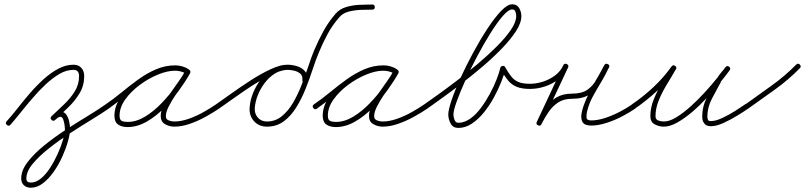

<svg xmlns="http://www.w3.org/2000/svg" viewBox="-20 -574 3757 896"><path d="M29 8Q21 17 12 9Q3 1 11 -8Q34 -33 61 -67.5Q88 -102 118.5 -137.5Q149 -173 182.5 -203.5Q216 -234 251.5 -253Q287 -272 323 -272Q346 -272 359.5 -257.5Q373 -243 373 -219Q373 -175 351.5 -139Q330 -103 298.5 -73Q267 -43 237 -14Q237 -14 237 -14Q237 -14 237 -14Q229 -6 220 -15Q212 -23 221 -32Q247 -57 277 -85Q307 -113 328 -146Q349 -179 349 -219Q349 -248 323 -248Q290 -248 257.5 -229Q225 -210 193 -180Q161 -150 131.5 -115.5Q102 -81 76 -48.5Q50 -16 29 8Q29 8 29 8Q29 8 29 8ZM237 -14Q229 -6 220 -15Q212 -23 221 -32Q229 -40 239.5 -46.5Q250 -53 262 -53Q280 -53 289.5 -39Q299 -25 303 -6Q307 13 307 27Q307 51 297 86Q287 121 270 158.5Q253 196 230 228.5Q207 261 180 281.5Q153 302 124 302Q104 302 91.5 290.5Q79 279 79 259Q79 221 109 182Q139 143 186.5 104.5Q234 66 288 31Q342 -4 391.5 -34Q441 -64 473 -87Q483 -94 490 -84Q497 -74 487 -67Q457 -46 409.5 -17Q362 12 309.5 46Q257 80 210 117Q163 154 133 190Q103 226 103 259Q103 278 124 278Q148 278 171 259Q194 240 214 209Q234 178 249.5 143.5Q265 109 274 78Q283 47 283 27Q283 21 281 7.5Q279 -6 274.5 -17.5Q270 -29 262 -29Q256 -29 249 -24Q242 -19 237 -14Q237 -14 237 -14Q237 -14 237 -14Z M487 -67Q477 -60 470 -70Q463 -80 473 -87Q510 -112 547.5 -143Q585 -174 625 -203Q665 -232 708 -250.5Q751 -269 798 -269Q814 -269 830 -264.5Q846 -260 860 -251Q869 -244 863 -235Q857 -225 847 -231Q824 -244 796 -244Q761 -244 717 -226Q673 -208 632 -177.5Q591 -147 564.5 -110Q538 -73 538 -34Q538 -15 548 -10Q558 -5 575 -5Q616 -5 656.5 -29.5Q697 -54 733.5 -92Q770 -130 799 -170.5Q828 -211 845 -244Q851 -254 862 -249Q872 -243 867 -232Q856 -213 837.5 -186.5Q819 -160 800 -132Q781 -104 767.5 -77.5Q754 -51 754 -32Q754 -17 767.5 -12Q781 -7 793 -7Q825 -7 860.5 -19.5Q896 -32 929 -50.5Q962 -69 988 -87Q998 -94 1005 -84Q1012 -74 1002 -67Q974 -48 938.5 -28.5Q903 -9 865.5 4Q828 17 793 17Q771 17 750.5 5.5Q730 -6 730 -32Q730 -57 743 -84.5Q756 -112 775.5 -140Q795 -168 814 -194.5Q833 -221 845 -244Q851 -254 862 -249Q872 -243 867 -232Q847 -196 816 -153Q785 -110 746.5 -70.5Q708 -31 664 -6Q620 19 575 19Q548 19 531 7Q514 -5 514 -34Q514 -78 542.5 -119.5Q571 -161 615 -194.5Q659 -228 707.5 -248Q756 -268 796 -268Q830 -268 859 -251Q869 -246 862 -235Q855 -225 846 -231Q836 -239 823 -242Q810 -245 798 -245Q754 -245 712.5 -226.5Q671 -208 632.5 -180Q594 -152 557.5 -121.5Q521 -91 487 -67Q487 -67 487 -67Q487 -67 487 -67Z M985 -70Q978 -80 988 -87Q1017 -107 1059.5 -137.5Q1102 -168 1150 -199Q1198 -230 1243 -251Q1288 -272 1322 -272Q1344 -272 1366.5 -265Q1389 -258 1403 -242Q1417 -226 1415 -199Q1414 -188 1402 -188Q1390 -189 1391 -201Q1393 -220 1381.5 -230Q1370 -240 1353.5 -244Q1337 -248 1322 -248Q1290 -248 1263 -231Q1236 -214 1215.5 -187Q1195 -160 1183 -129.5Q1171 -99 1169 -70Q1167 -44 1183 -25.5Q1199 -7 1226 -7Q1265 -7 1295.5 -32Q1326 -57 1348.5 -96Q1371 -135 1388.5 -180.5Q1406 -226 1420 -268Q1434 -310 1446 -339Q1465 -384 1489 -428Q1513 -472 1546 -510Q1565 -532 1595 -541Q1625 -550 1657.5 -551.5Q1690 -553 1717 -553Q1717 -553 1717 -553Q1717 -553 1717 -553Q1729 -553 1729 -541Q1729 -529 1717 -529Q1695 -529 1665.5 -528Q1636 -527 1608 -520Q1580 -513 1564 -494Q1532 -458 1509 -415.5Q1486 -373 1468 -329Q1454 -296 1439.5 -251.5Q1425 -207 1406.5 -160.5Q1388 -114 1363 -73.5Q1338 -33 1304.5 -8Q1271 17 1226 17Q1188 17 1165 -9Q1142 -35 1145 -72Q1147 -105 1161 -140Q1175 -175 1199 -205Q1223 -235 1254 -253.5Q1285 -272 1322 -272Q1344 -272 1366.5 -265Q1389 -258 1403 -242Q1417 -226 1415 -199Q1414 -188 1402 -188Q1390 -189 1391 -201Q1393 -220 1381.5 -230Q1370 -240 1353.5 -244Q1337 -248 1322 -248Q1299 -248 1266 -234Q1233 -220 1195.5 -198Q1158 -176 1121.5 -151Q1085 -126 1053.5 -103.5Q1022 -81 1002 -67Q992 -60 985 -70Z M1459 -67Q1449 -60 1442 -70Q1435 -80 1445 -87Q1482 -112 1519.5 -143Q1557 -174 1597 -203Q1637 -232 1680 -250.5Q1723 -269 1770 -269Q1786 -269 1802 -264.5Q1818 -260 1832 -251Q1841 -244 1835 -235Q1829 -225 1819 -231Q1796 -244 1768 -244Q1733 -244 1689 -226Q1645 -208 1604 -177.5Q1563 -147 1536.5 -110Q1510 -73 1510 -34Q1510 -15 1520 -10Q1530 -5 1547 -5Q1588 -5 1628.5 -29.5Q1669 -54 1705.5 -92Q1742 -130 1771 -170.5Q1800 -211 1817 -244Q1823 -254 1834 -249Q1844 -243 1839 -232Q1828 -213 1809.5 -186.5Q1791 -160 1772 -132Q1753 -104 1739.5 -77.5Q1726 -51 1726 -32Q1726 -17 1739.5 -12Q1753 -7 1765 -7Q1797 -7 1832.5 -19.5Q1868 -32 1901 -50.5Q1934 -69 1960 -87Q1970 -94 1977 -84Q1984 -74 1974 -67Q1946 -48 1910.5 -28.5Q1875 -9 1837.5 4Q1800 17 1765 17Q1743 17 1722.5 5.5Q1702 -6 1702 -32Q1702 -57 1715 -84.5Q1728 -112 1747.5 -140Q1767 -168 1786 -194.5Q1805 -221 1817 -244Q1823 -254 1834 -249Q1844 -243 1839 -232Q1819 -196 1788 -153Q1757 -110 1718.5 -70.5Q1680 -31 1636 -6Q1592 19 1547 19Q1520 19 1503 7Q1486 -5 1486 -34Q1486 -78 1514.5 -119.5Q1543 -161 1587 -194.5Q1631 -228 1679.5 -248Q1728 -268 1768 -268Q1802 -268 1831 -251Q1841 -246 1834 -235Q1827 -225 1818 -231Q1808 -239 1795 -242Q1782 -245 1770 -245Q1726 -245 1684.5 -226.5Q1643 -208 1604.5 -180Q1566 -152 1529.5 -121.5Q1493 -91 1459 -67Q1459 -67 1459 -67Q1459 -67 1459 -67Z M1957 -70Q1950 -80 1960 -87Q1983 -103 2023.5 -132Q2064 -161 2112.5 -198Q2161 -235 2209.5 -276Q2258 -317 2298.5 -357.5Q2339 -398 2364 -434.5Q2389 -471 2389 -499Q2389 -508 2385.5 -519Q2382 -530 2370 -530Q2353 -530 2326.5 -499.5Q2300 -469 2269 -419.5Q2238 -370 2207.5 -312.5Q2177 -255 2152 -199.5Q2127 -144 2111.5 -101Q2096 -58 2096 -40Q2096 -29 2101 -15Q2106 -1 2119 -1Q2147 -1 2174 -20Q2201 -39 2224 -70Q2247 -101 2266 -136Q2285 -171 2297.5 -203.5Q2310 -236 2315 -258Q2317 -265 2325 -266Q2334 -268 2337 -261Q2352 -235 2365.5 -217.5Q2379 -200 2399 -191.5Q2419 -183 2453 -183Q2465 -183 2465 -171Q2465 -159 2453 -159Q2415 -159 2391 -169Q2367 -179 2350.5 -199Q2334 -219 2317 -249Q2315 -252 2318.5 -254.5Q2322 -257 2327 -258Q2331 -258 2335.5 -257Q2340 -256 2339 -252Q2333 -227 2319 -191.5Q2305 -156 2284.5 -118.5Q2264 -81 2238 -49Q2212 -17 2182 3Q2152 23 2119 23Q2094 23 2083 2.5Q2072 -18 2072 -40Q2072 -61 2087.5 -107Q2103 -153 2129.5 -211Q2156 -269 2188.5 -329Q2221 -389 2254.5 -440Q2288 -491 2318 -522.5Q2348 -554 2370 -554Q2393 -554 2403 -536Q2413 -518 2413 -499Q2413 -467 2388 -428.5Q2363 -390 2322 -347.5Q2281 -305 2231.5 -263Q2182 -221 2132.5 -183Q2083 -145 2041 -115Q1999 -85 1974 -67Q1964 -60 1957 -70Z M2453 -159Q2441 -159 2441 -171Q2441 -183 2453 -183Q2483 -183 2514 -193Q2545 -203 2570.5 -222Q2596 -241 2609 -270Q2614 -280 2625 -275Q2636 -270 2631 -259Q2600 -193 2569 -127Q2538 -61 2507 5Q2502 16 2491 11Q2480 5 2485 -5Q2503 -40 2524 -70Q2545 -100 2575.5 -118.5Q2606 -137 2649 -137Q2695 -137 2721 -155Q2747 -173 2764 -203.5Q2781 -234 2800 -270Q2806 -280 2816 -275Q2827 -270 2822 -260Q2806 -225 2786 -192Q2766 -159 2747.5 -125.5Q2729 -92 2720 -55Q2716 -39 2717 -25.5Q2718 -12 2739 -12Q2769 -12 2804 -23.5Q2839 -35 2872.5 -52.5Q2906 -70 2930 -87Q2940 -94 2947 -84Q2954 -74 2944 -67Q2918 -49 2882.5 -30.5Q2847 -12 2809 0Q2771 12 2739 12Q2708 12 2698.5 -4.5Q2689 -21 2694.5 -48Q2700 -75 2714 -107.5Q2728 -140 2745.5 -172Q2763 -204 2778.5 -229.5Q2794 -255 2800 -269Q2805 -280 2816 -275Q2827 -269 2822 -259Q2800 -218 2780 -185Q2760 -152 2730 -132.5Q2700 -113 2649 -113Q2611 -113 2585 -96Q2559 -79 2540.5 -52Q2522 -25 2507 5Q2502 16 2491 11Q2480 6 2485 -5Q2516 -71 2547 -137Q2578 -203 2609 -270Q2614 -280 2625 -275Q2636 -270 2631 -259Q2616 -227 2587 -204.5Q2558 -182 2523 -170.5Q2488 -159 2453 -159Q2453 -159 2453 -159Q2453 -159 2453 -159Z M2943 -67Q2933 -60 2926 -70Q2919 -80 2929 -87Q2982 -123 3029.5 -167.5Q3077 -212 3114 -264Q3121 -273 3130 -267Q3140 -261 3134 -251Q3116 -219 3093.5 -182.5Q3071 -146 3055 -107.5Q3039 -69 3039 -32Q3039 -16 3052.5 -11.5Q3066 -7 3078 -7Q3104 -7 3136 -26.5Q3168 -46 3202.5 -77Q3237 -108 3268.5 -142.5Q3300 -177 3325.5 -208.5Q3351 -240 3365 -260Q3372 -269 3382 -262Q3392 -255 3384 -246Q3374 -232 3363 -219Q3352 -206 3343 -191Q3343 -191 3344 -191Q3344 -191 3344 -191Q3324 -155 3302.5 -114Q3281 -73 3281 -30Q3281 -21 3284 -15Q3284 -15 3284 -16Q3283 -16 3283 -16Q3286 -11 3288.5 -10Q3291 -9 3298 -9Q3320 -9 3351 -23.5Q3382 -38 3411 -56.5Q3440 -75 3457 -87Q3457 -87 3457 -87Q3457 -87 3457 -87Q3467 -94 3474 -84Q3481 -74 3471 -67Q3451 -53 3420 -34Q3389 -15 3356 0Q3323 15 3298 15Q3285 15 3277 11Q3269 7 3263 -4Q3263 -4 3262 -4Q3262 -5 3262 -5Q3257 -15 3257 -30Q3257 -77 3279 -120Q3301 -163 3322 -203Q3322 -203 3322 -203Q3323 -203 3323 -203Q3331 -218 3343 -232.5Q3355 -247 3366 -260Q3373 -270 3382 -263Q3392 -256 3385 -246Q3369 -224 3342 -190.5Q3315 -157 3282 -121Q3249 -85 3213 -54Q3177 -23 3142 -3Q3107 17 3078 17Q3055 17 3035 6Q3015 -5 3015 -32Q3015 -72 3031.5 -112Q3048 -152 3071 -190.5Q3094 -229 3114 -263Q3119 -273 3130 -266Q3140 -259 3134 -250Q3096 -196 3046.5 -150Q2997 -104 2943 -67Q2943 -67 2943 -67Q2943 -67 2943 -67Z M3453 -69Q3446 -78 3456 -85Q3517 -129 3580 -174Q3643 -219 3695 -272Q3695 -272 3695 -272Q3695 -272 3695 -272Q3704 -281 3712 -273Q3721 -264 3713 -256Q3659 -201 3595.5 -155.5Q3532 -110 3470 -66Q3460 -59 3453 -69Z"/></svg>

Font: FRB American Cursive Light
Style: Italic
Weight: 300
Italic angle: -25°
Version: Version 2.0;Modular Font Editor K font №1